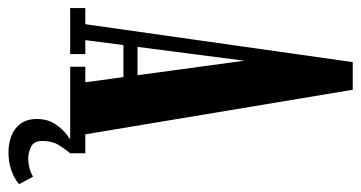

<svg xmlns="http://www.w3.org/2000/svg" viewBox="-229 -511 894 476"><g transform="rotate(90 218.0 -273.0)"><path d="M0 0V-37.5H40L134 -700.5H202.5L313 -37.5H360V0H145.5V-37.5H184L130 -435.5H131L79.5 -37.5H114V0ZM77.5 -132V-167H187V-132ZM358 153Q336 153 317 145.8Q298 138.5 286.5 122.8Q275 107 275 83Q275 56 287.5 37.2Q300 18.5 316.2 6.5Q332.5 -5.5 344.5 -12.5L360 0Q349 13 339.2 29Q329.5 45 329.5 69Q329.5 90.5 344.2 97.2Q359 104 372 104Q384.5 104 397 100.8Q409.5 97.5 418 92L436.5 126.5Q424 138 403.2 145.5Q382.5 153 358 153Z"/></g></svg>

Font: Imbue Thin 10pt
Style: Bold
Weight: 700
Version: Version 1.102